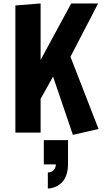

<svg xmlns="http://www.w3.org/2000/svg" viewBox="-20 -770 601 1115"><path d="M288.1 -325.2 215.8 -195.8V0H69.3V-738.3L215.8 -750V-421.9L393.6 -750H549.8L389.2 -440.4L552.2 -21L403.3 13.2ZM375 43.9V184.6Q375 210.9 369.9 231Q364.7 251 356.7 265.9Q348.6 280.8 337.9 291Q327.1 301.3 316.4 307.6Q290.5 323.2 257.8 325.2V231.4Q275.4 231.4 284.9 224.1Q294.4 216.8 298.8 208Q304.2 197.8 304.7 184.6H234.4V43.9Z"/></svg>

Font: Francois One
Style: Regular
Weight: 400
Designer: Vernon Adams
Foundry: vernon adams
Version: Version 1.000